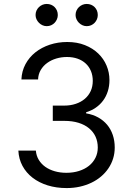

<svg xmlns="http://www.w3.org/2000/svg" viewBox="-20 -952 676 982"><path d="M321 9.9Q268.1 9.9 223.7 -3.9Q179.3 -17.8 146.7 -43Q114 -68.2 95 -103.5Q76 -138.8 73.9 -181.8H163.4Q165.5 -155.5 178.3 -134.4Q191.1 -113.3 212 -98.5Q233 -83.8 260.5 -76Q288 -68.2 319.6 -68.2Q354.8 -68.2 384.2 -77.6Q413.7 -87 435 -104Q456.3 -121.1 468.2 -144.9Q480.1 -168.7 480.1 -197.4Q480.1 -227.6 468.8 -252.7Q457.4 -277.7 435.5 -295.8Q413.7 -313.9 381.7 -323.9Q349.8 -333.8 308.2 -333.8H250V-411.9H308.2Q340.6 -411.9 367.5 -421Q394.5 -430 413.9 -446.6Q433.2 -463.1 443.9 -486.3Q454.5 -509.6 454.5 -538.4Q454.5 -566.1 445.1 -588.6Q435.7 -611.2 418.5 -627.1Q401.3 -643.1 377 -651.8Q352.6 -660.5 322.4 -660.5Q294 -660.5 267.9 -652.7Q241.8 -644.9 221.4 -630.1Q201 -615.4 188.4 -594.1Q175.8 -572.8 174.7 -545.5H89.5Q91.3 -588.4 110.3 -623.8Q129.3 -659.1 161 -684.3Q192.8 -709.5 234.7 -723.4Q276.6 -737.2 323.9 -737.2Q374.3 -737.2 414.4 -721.2Q454.5 -705.3 482.4 -678.4Q510.3 -651.6 525 -616.5Q539.8 -581.3 539.8 -542.6Q539.8 -511.7 531.4 -485.3Q523.1 -458.8 507.6 -437.9Q492.2 -416.9 470.2 -401.6Q448.2 -386.4 420.5 -377.8V-372.2Q454.9 -366.5 482.1 -351.4Q509.2 -336.3 528.1 -313.7Q546.9 -291.2 556.8 -261.7Q566.8 -232.2 566.8 -197.4Q566.8 -167.6 558.4 -140.8Q550.1 -114 534.4 -90.9Q518.8 -67.8 496.8 -49.2Q474.8 -30.5 447.4 -17.4Q420.1 -4.3 388.1 2.8Q356.2 9.9 321 9.9ZM218.8 -818.2Q207.7 -818.2 197.4 -822.8Q187.1 -827.4 179.2 -835.4Q171.2 -843.4 166.5 -853.7Q161.9 -864 161.9 -875Q161.9 -887.4 166.5 -897.7Q171.2 -908 179.2 -915.7Q187.1 -923.3 197.4 -927.6Q207.7 -931.8 218.8 -931.8Q231.2 -931.8 241.5 -927.6Q251.8 -923.3 259.4 -915.7Q267 -908 271.3 -897.7Q275.6 -887.4 275.6 -875Q275.6 -864 271.3 -853.7Q267 -843.4 259.4 -835.4Q251.8 -827.4 241.5 -822.8Q231.2 -818.2 218.8 -818.2ZM423.3 -818.2Q412.3 -818.2 402 -822.8Q391.7 -827.4 383.7 -835.4Q375.7 -843.4 371.1 -853.7Q366.5 -864 366.5 -875Q366.5 -887.4 371.1 -897.7Q375.7 -908 383.7 -915.7Q391.7 -923.3 402 -927.6Q412.3 -931.8 423.3 -931.8Q435.7 -931.8 446 -927.6Q456.3 -923.3 464 -915.7Q471.6 -908 475.9 -897.7Q480.1 -887.4 480.1 -875Q480.1 -864 475.9 -853.7Q471.6 -843.4 464 -835.4Q456.3 -827.4 446 -822.8Q435.7 -818.2 423.3 -818.2Z"/></svg>

Font: Interop
Style: Regular
Weight: 400
Designer: Rasmus Andersson, Google, Jang Haemin
Foundry: jhaemin
Version: Version 1.008